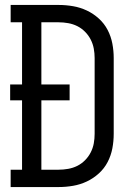

<svg xmlns="http://www.w3.org/2000/svg" viewBox="-20 -755 540 775"><path d="M23 0V-70H69V-350H21V-414H69V-665H23V-735H217Q246 -735 275 -730Q304 -725 330.5 -712.5Q357 -700 379 -680Q401 -660 414.5 -634Q428 -608 433.5 -579Q439 -550 439 -521V-215Q439 -185 433.5 -156Q428 -127 414.5 -101Q401 -75 379 -55Q357 -35 330.5 -22.5Q304 -10 275 -5Q246 0 217 0ZM217 -70Q236 -70 255.5 -73.5Q275 -77 292 -85.5Q309 -94 323 -108Q337 -122 346 -139.5Q355 -157 358.5 -176Q362 -195 362 -215V-521Q362 -540 358.5 -559Q355 -578 346 -595.5Q337 -613 323 -627Q309 -641 292 -649.5Q275 -658 255.5 -661.5Q236 -665 217 -665H147V-414H261V-350H147V-70Z"/></svg>

Font: Iosevka Gothic
Style: Regular
Weight: 400
Monospace: yes
Designer: Belleve Invis
Foundry: Belleve Invis
Version: Version 15.5.1; ttfautohint (v1.8.4)